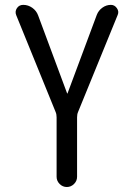

<svg xmlns="http://www.w3.org/2000/svg" viewBox="-20 -750 540 770"><path d="M203.1 -300.8 44.9 -689.5Q39.1 -704.1 47.9 -717.3Q56.6 -730.5 73.2 -730.5Q92.8 -730.5 109.4 -718.8Q126 -707 132.8 -688.5L249 -376Q249 -375 250 -375Q251 -375 251 -376L368.2 -690.4Q375 -708 390.6 -719.2Q406.2 -730.5 424.8 -730.5Q439.5 -730.5 448.7 -717.3Q458 -704.1 452.1 -690.4L293 -300.8Q289.1 -292 289.1 -279.3V-41Q289.1 -24.4 276.9 -12.2Q264.6 0 248 0Q231.4 0 219.2 -12.2Q207 -24.4 207 -41V-279.3Q207 -292 203.1 -300.8Z"/></svg>

Font: Rounded-X Mgen+ 1m regular
Style: Regular
Weight: 400
Designer: [Source Han Sans]
Ryoko NISHIZUKA  (kana & ideographs); Paul D. Hunt (Latin, Greek & Cyrillic); Wenlong ZHANG  (bopomofo
Version: Version 1.059.20150602